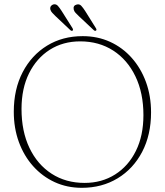

<svg xmlns="http://www.w3.org/2000/svg" viewBox="-20 -885 790 919"><path d="M376 -712Q447 -712 506.8 -684.8Q566.5 -657.5 610.5 -608Q654.5 -558.5 678.8 -492Q703 -425.5 703 -347Q703 -239.5 660.5 -158.2Q618 -77 543 -31.5Q468 14 371.5 14Q301 14 241.8 -13.2Q182.5 -40.5 138.5 -89.8Q94.5 -139 70.2 -205.5Q46 -272 46 -350Q46 -458 88.5 -539.5Q131 -621 205.2 -666.5Q279.5 -712 376 -712ZM666.5 -334Q666.5 -440 628.2 -519.5Q590 -599 521.8 -643Q453.5 -687 364 -687Q281.5 -687 218.2 -646.8Q155 -606.5 119 -534Q83 -461.5 83 -363.5Q83 -256.5 121 -177Q159 -97.5 227 -53.5Q295 -9.5 385 -9.5Q467 -9.5 530.8 -49.8Q594.5 -90 630.5 -162.8Q666.5 -235.5 666.5 -334ZM276 -831 326.5 -751Q331.5 -742.5 328 -739Q323 -735 316.5 -741L245.5 -808Q237.5 -816 230.5 -823.2Q223.5 -830.5 221 -839.5Q219 -849 223.5 -855.5Q228 -862 236 -864Q248.5 -866.5 257 -857Q265.5 -847.5 276 -831ZM388.5 -831 438.5 -751Q444 -742.5 440 -739Q435 -735 428.5 -741L357 -808Q349 -815.5 342 -823Q335 -830.5 333 -839Q328.5 -859 348 -863.5Q360.5 -866.5 369.2 -857Q378 -847.5 388.5 -831Z"/></svg>

Font: Fraunces 72pt S050 Thin
Style: Regular
Weight: 100
Version: Version 1.000; ttfautohint (v1.8.3)